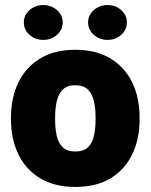

<svg xmlns="http://www.w3.org/2000/svg" viewBox="-20 -737 602 767"><path d="M23.9 -268.6Q23.9 -346.2 53.2 -407Q82.5 -467.8 139.6 -502.9Q196.8 -538.1 280.3 -538.1Q364.7 -538.1 422.1 -502.9Q479.5 -467.8 508.5 -407Q537.6 -346.2 537.6 -268.6V-259.3Q537.6 -182.1 508.5 -121.1Q479.5 -60.1 422.4 -25.1Q365.2 9.8 281.2 9.8Q197.3 9.8 139.9 -25.1Q82.5 -60.1 53.2 -121.1Q23.9 -182.1 23.9 -259.3ZM200.2 -259.3Q200.2 -223.1 206.8 -194.1Q213.4 -165 231 -148.4Q248.5 -131.8 281.2 -131.8Q313.5 -131.8 331.1 -148.4Q348.6 -165 355.2 -194.1Q361.8 -223.1 361.8 -259.3V-268.6Q361.8 -303.7 355.2 -332.8Q348.6 -361.8 331.1 -379.2Q313.5 -396.5 280.3 -396.5Q248 -396.5 230.7 -379.2Q213.4 -361.8 206.8 -332.8Q200.2 -303.7 200.2 -268.6ZM409.7 -577.6Q377.9 -577.6 355 -597.7Q332 -617.7 332 -647.5Q332 -676.8 355 -696.8Q377.9 -716.8 409.7 -716.8Q441.4 -716.8 464.1 -696.8Q486.8 -676.8 486.8 -647.5Q486.8 -617.7 464.1 -597.7Q441.4 -577.6 409.7 -577.6ZM152.8 -577.6Q121.1 -577.6 98.1 -597.7Q75.2 -617.7 75.2 -647.5Q75.2 -676.8 98.1 -696.8Q121.1 -716.8 152.8 -716.8Q184.6 -716.8 207.5 -696.8Q230.5 -676.8 230.5 -647.5Q230.5 -617.7 207.5 -597.7Q184.6 -577.6 152.8 -577.6Z"/></svg>

Font: Heebo Black
Style: Regular
Weight: 900
Designer: Oded Ezer
Foundry: Ezer Type House
Version: Version 3.100